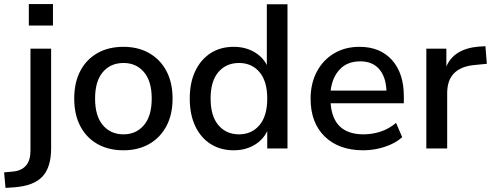

<svg xmlns="http://www.w3.org/2000/svg" viewBox="-75 -726 2407 939"><path d="M66 -601V-706H184V-601ZM-48 193 -55 117 -11 113Q74 104 74 11V-488H175V0Q175 92 132.5 137.5Q90 183 -5 190Z M529 9Q455 9 401 -22Q347 -53 317.5 -109.5Q288 -166 288 -244Q288 -322 317.5 -378.5Q347 -435 401 -466Q455 -497 529 -497Q601 -497 655 -466Q709 -435 739 -378.5Q769 -322 769 -244Q769 -166 739 -109.5Q709 -53 655 -22Q601 9 529 9ZM529 -69Q591 -69 629 -114Q667 -159 667 -244Q667 -329 629 -373.5Q591 -418 529 -418Q466 -418 428 -373.5Q390 -329 390 -244Q390 -159 428 -114Q466 -69 529 -69Z M1068 9Q1004 9 955.5 -21.5Q907 -52 880 -109Q853 -166 853 -244Q853 -322 880 -378.5Q907 -435 955 -466Q1003 -497 1068 -497Q1123 -497 1166 -473Q1209 -449 1230 -408V-705H1331V0H1232V-85Q1211 -41 1167.5 -16Q1124 9 1068 9ZM1094 -69Q1156 -69 1194 -114Q1232 -159 1232 -244Q1232 -329 1194 -373.5Q1156 -418 1094 -418Q1031 -418 993 -373.5Q955 -329 955 -244Q955 -159 993 -114Q1031 -69 1094 -69Z M1702 9Q1582 9 1513 -58.5Q1444 -126 1444 -243Q1444 -318 1474.5 -375.5Q1505 -433 1559 -465Q1613 -497 1683 -497Q1784 -497 1842 -432.5Q1900 -368 1900 -255V-221H1542Q1553 -69 1703 -69Q1745 -69 1785.5 -82Q1826 -95 1862 -125L1892 -55Q1859 -25 1807 -8Q1755 9 1702 9ZM1687 -426Q1624 -426 1587 -387Q1550 -348 1542 -283H1815Q1812 -351 1779 -388.5Q1746 -426 1687 -426Z M2010 0V-488H2108V-401Q2146 -488 2266 -498L2299 -500L2306 -414L2245 -408Q2112 -395 2112 -271V0Z"/></svg>

Font: Nunito Sans SemiBold
Style: Regular
Weight: 600
Designer: Vernon Adams
Foundry: Vernon Adams
Version: Version 3.101; ttfautohint (v1.8.4.7-5d5b);gftools[0.9.27]